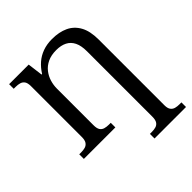

<svg xmlns="http://www.w3.org/2000/svg" viewBox="-254 -891 1297 1297"><g transform="rotate(-45 394.5 -242.5)"><path d="M471 240V196H489Q511 196 528 191Q545 186 555 171Q565 156 565 125V-499Q565 -553 548.5 -586.5Q532 -620 500.5 -636Q469 -652 424 -652Q375 -652 340.5 -635.5Q306 -619 284.5 -591.5Q263 -564 253 -531Q243 -498 243 -464V-115Q243 -84 253 -69Q263 -54 280.5 -49Q298 -44 319 -44H337V0H36V-44H55Q76 -44 93 -49Q110 -54 120.5 -69Q131 -84 131 -115V-600Q131 -631 120.5 -645.5Q110 -660 93 -665Q76 -670 55 -670H36V-714H223L237 -605H242Q266 -643 296.5 -669.5Q327 -696 367 -710.5Q407 -725 456 -725Q524 -725 573 -702Q622 -679 649.5 -629.5Q677 -580 677 -499V129Q677 158 688 172.5Q699 187 716 191.5Q733 196 753 196H772V240Z"/></g></svg>

Font: ET Text
Style: Regular
Weight: 470
Designer: Monotype Design Team
Foundry: Monotype Imaging Inc.
Version: Version 2.009